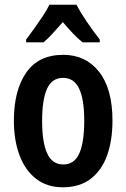

<svg xmlns="http://www.w3.org/2000/svg" viewBox="-20 -786 537 816"><path d="M458 -273Q458 -190 435.5 -126.5Q413 -63 366 -26.5Q319 10 247 10Q180 10 133.5 -26Q87 -62 63 -126Q39 -190 39 -273Q39 -402 91.5 -477.5Q144 -553 249 -553Q344 -553 401 -481Q458 -409 458 -273ZM159 -272Q159 -181 180.5 -134Q202 -87 249 -87Q296 -87 317 -134Q338 -181 338 -273Q338 -363 316.5 -409Q295 -455 248 -455Q201 -455 180 -409Q159 -363 159 -272ZM305 -766Q322 -733 350 -692Q378 -651 404 -618V-606H331Q311 -622 290 -644Q269 -666 247 -692Q224 -666 203.5 -643.5Q183 -621 165 -606H91V-618Q107 -639 126 -665.5Q145 -692 162.5 -718.5Q180 -745 190 -766Z"/></svg>

Font: Avrile Sans Condensed SemiBold
Style: Regular
Weight: 600
Width: 3
Designer: Monotype Design Team
Foundry: Monotype Imaging Inc.
Version: Version 2.001;September 10, 2019;FontCreator 11.5.0.2425 64-